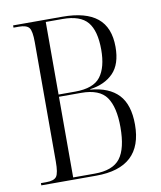

<svg xmlns="http://www.w3.org/2000/svg" viewBox="-81 -779 707 844"><g transform="rotate(-10 272.5 -357.0)"><path d="M35 0V-10H59Q94 -10 105 -25.5Q116 -41 116 -92V-625Q116 -675 104.5 -689.5Q93 -704 59 -704H35V-714H255Q359 -714 410.5 -672Q462 -630 462 -543Q462 -466 424 -427Q386 -388 320 -379V-377Q403 -370 445 -325.5Q487 -281 487 -192Q487 0 280 0ZM253 -380Q335 -380 366.5 -421.5Q398 -463 398 -542Q398 -626 365.5 -665Q333 -704 254 -704H179V-380ZM275 -10Q356 -10 389 -53Q422 -96 422 -192Q422 -281 391 -325.5Q360 -370 278 -370H179V-10Z"/></g></svg>

Font: Noto Serif Display Condensed Light
Style: Regular
Weight: 300
Width: 3
Designer: Monotype Design Team
Foundry: Monotype Imaging Inc.
Version: Version 2.009